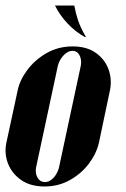

<svg xmlns="http://www.w3.org/2000/svg" viewBox="-26 -669 457 695"><path d="M281 -535H285Q265 -570 256.5 -595.5Q248 -621 243 -649H173Q191 -613 219 -583.5Q247 -554 281 -535ZM-3 -152Q-11 -113 3 -77Q17 -41 50.5 -17.5Q84 6 135 6Q186 6 227.5 -17.5Q269 -41 296 -77Q323 -113 332 -152L372 -342Q380 -381 367 -417.5Q354 -454 321 -477.5Q288 -501 237 -501Q185 -501 143 -477Q101 -453 73.5 -416.5Q46 -380 38 -342ZM183 -429Q186 -443 194 -455.5Q202 -468 213 -476.5Q224 -485 237 -485Q249 -485 256.5 -476.5Q264 -468 266.5 -455.5Q269 -443 266 -429L188 -65Q185 -51 177.5 -38.5Q170 -26 159.5 -18Q149 -10 137 -10Q124 -10 116 -18Q108 -26 105 -38.5Q102 -51 105 -65Z"/></svg>

Font: Emberly Black
Style: Italic
Weight: 900
Italic angle: -12°
Designer: Rajesh Rajput
Foundry: Rajesh Rajput
Version: Version 1.000